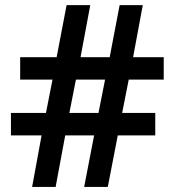

<svg xmlns="http://www.w3.org/2000/svg" viewBox="-20 -733 686 753"><path d="M392.1 -420.9 366.2 -290H252L277.8 -420.9ZM622.1 -508.8H502L540 -712.9H449.2L410.2 -508.8H295.9L334 -712.9H241.2L202.1 -508.8H59.1V-420.9H186L160.2 -290H22.9V-202.1H143.1L106 0H198.2L235.8 -202.1H349.1L310.1 0H402.8L441.9 -202.1H588.9V-290H459L484.9 -420.9H622.1Z"/></svg>

Font: Noto Reveo Sans
Style: Regular
Weight: 600
Designer: Monotype Design Team
Foundry: Monotype Imaging Inc.
Version: Version 2.007